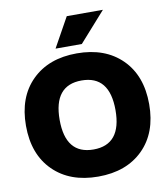

<svg xmlns="http://www.w3.org/2000/svg" viewBox="-102 -1056 1010 1151"><g transform="rotate(-10 403.0 -480.0)"><path d="M443 -790H283L383 -970H603ZM129.5 -639.5Q231 -740 403 -740Q575 -740 676.5 -639.5Q778 -539 778 -365Q778 -191 676.5 -90.5Q575 10 403 10Q231 10 129.5 -90.5Q28 -191 28 -365Q28 -539 129.5 -639.5ZM233 -365Q233 -155 403 -155Q573 -155 573 -365Q573 -575 403 -575Q233 -575 233 -365Z"/></g></svg>

Font: Mplus 1p Black
Style: Regular
Weight: 900
Version: Version 1.061